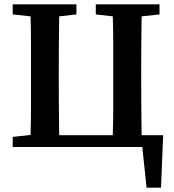

<svg xmlns="http://www.w3.org/2000/svg" viewBox="-20 -683 807 892"><path d="M425 -616V-663H721V-616L638 -607Q637 -543 636.5 -479.5Q636 -416 636 -353V-310Q636 -246 636.5 -182Q637 -118 638 -55H738L728 189H661L641 0H39V-47L122 -56Q124 -120 124 -183.5Q124 -247 124 -310V-353Q124 -418 124 -481.5Q124 -545 122 -607L39 -616V-663H335V-616L255 -607Q254 -543 253.5 -479.5Q253 -416 253 -353V-310Q253 -246 253.5 -182Q254 -118 255 -55H504Q506 -119 506 -182.5Q506 -246 506 -310V-353Q506 -418 506 -481.5Q506 -545 504 -607Z"/></svg>

Font: Source Serif Pro SemiBold
Style: Regular
Weight: 600
Designer: Frank Grießhammer
Foundry: Adobe Systems Incorporated
Version: Version 3.001;hotconv 1.0.111;makeotfexe 2.5.65597